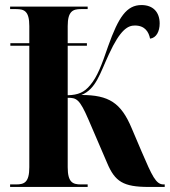

<svg xmlns="http://www.w3.org/2000/svg" viewBox="-20 -740 674 760"><path d="M327 -10H300C268 -10 248 -18 248 -78V-353C283 -353 295 -348 330 -267L404 -95C435 -21 468 0 569 0H632V-10H627C597 -10 582 -44 541 -139L501 -233C459 -333 411 -364 302 -364C360 -387 376 -450 411 -525C457 -625 487 -639 514 -639C554 -639 569 -613 574 -587C599 -590 612 -616 612 -647C612 -692 586 -720 540 -720C481 -720 449 -672 408 -557C382 -481 365 -436 337 -403C314 -375 290 -364 248 -363V-559H324V-569H248V-637C248 -696 269 -704 300 -704H327V-714H20V-704H44C76 -704 96 -696 96 -637V-569H21V-559H96V-78C96 -18 76 -10 44 -10H20V0H327Z"/></svg>

Font: Noto Serif Display Condensed Extra
Style: Regular
Weight: 800
Width: 3
Designer: Monotype Design Team
Foundry: Monotype Imaging Inc.
Version: Version 1.900